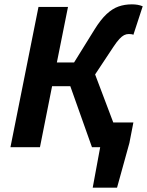

<svg xmlns="http://www.w3.org/2000/svg" viewBox="-20 -684 683 892"><path d="M410.7 188 445.4 0H423.5L445.8 -115H599.7L581.2 -19.9L523.7 188ZM28.5 0 158.8 -651.8H295.9L244.2 -393.7H324.1L418.6 -546Q447.7 -593.1 475 -618.4Q502.3 -643.8 530.7 -653.8Q559.1 -663.8 592.6 -663.8Q621.9 -663.8 643 -654.8L599.7 -522.3Q596.1 -524.3 591 -525.1Q585.8 -525.9 578.4 -525.9Q566.7 -525.9 556.5 -520.7Q546.3 -515.4 534.6 -502.9Q522.9 -490.4 507.2 -466.8L421.9 -338.1L549.7 0H407.3L306.6 -283.6H222L165.6 0Z"/></svg>

Font: Source Sans 3 VF
Style: Italic
Weight: 200
Italic angle: -11°
Designer: Paul D. Hunt
Foundry: Adobe Systems Incorporated
Version: Version 3.042;hotconv 1.0.118;makeotfexe 2.5.65603